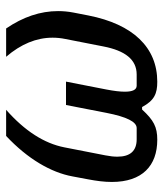

<svg xmlns="http://www.w3.org/2000/svg" viewBox="28 -574 545 642"><g transform="rotate(90 301.0 -252.5)"><path d="M74.7 0H169.4C127 -49.3 105.5 -101.1 105.5 -155.3C105.5 -169.4 106.9 -183.6 109.9 -198.2L134.8 -325.2C148.9 -397.9 178.7 -436.5 228.5 -436.5H266.1C279.3 -436.5 286.1 -423.3 286.1 -397C286.1 -381.3 283.7 -360.8 278.8 -335.4L252.4 -200.2H330.6L356.9 -335.4C370.1 -402.8 386.7 -436.5 407.7 -436.5H445.3C483.9 -436.5 503.4 -415 503.4 -372.1C503.4 -360.4 502 -347.2 499 -332L472.2 -194.8C459 -127.4 417.5 -62.5 346.7 0H434.1C511.2 -72.3 556.2 -150.4 569.3 -221.7L579.1 -273.9C584.5 -302.2 587.9 -328.1 587.9 -353.5C587.9 -455.1 533.7 -505.4 446.8 -505.4C403.8 -505.4 381.3 -493.2 345.7 -454.6H337.4C315.4 -495.6 292.5 -505.4 252.9 -505.4C138.2 -505.4 60.5 -424.3 31.2 -274.9L21.5 -225.1C18.1 -207.5 16.6 -189.9 16.6 -173.8C16.6 -114.3 36.1 -56.6 74.7 0Z"/></g></svg>

Font: Hack
Style: Oblique
Weight: 400
Italic angle: -12°
Monospace: yes
Designer: Christopher Simpkins
Foundry: Christopher Simpkins
Version: Version 2.010